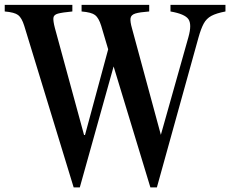

<svg xmlns="http://www.w3.org/2000/svg" viewBox="-31 -782 974 812"><path d="M280.5 10.5 71.5 -673Q61 -706.5 45.8 -718.2Q30.5 -730 -11 -733.5V-761.5H275V-733.5Q232.5 -729.5 214.2 -724.5Q196 -719.5 194.8 -706.2Q193.5 -693 201 -664L324.5 -211H328.5L426.5 -573.5L397 -673Q386.5 -706.5 371.2 -718.2Q356 -730 314 -733.5V-761.5H600V-733.5Q559.5 -730.5 541.2 -724.8Q523 -719 521 -704.8Q519 -690.5 527.5 -661L649.5 -211V-212.5L766 -625.5Q781 -679 765.8 -701Q750.5 -723 690 -733.5V-761.5H922.5V-733.5Q883.5 -726 862.8 -714.8Q842 -703.5 830.5 -682.2Q819 -661 808.5 -623.5L632.5 10.5H605L449.5 -501L306.5 10.5Z"/></svg>

Font: Libre Caslon Condensed Medium
Style: Regular
Weight: 500
Designer: Pablo Impallari, Rodrigo Fuenzalida, Katja Schimmel, Ertekin Erdin
Foundry: Pablo Impallari, Rodrigo Fuenzalida
Version: Version 2.000; ttfautohint (v1.8.4.7-5d5b);gftools[0.9.33]